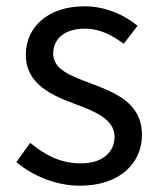

<svg xmlns="http://www.w3.org/2000/svg" viewBox="-20 -577 508 610"><path d="M234 13C362 13 431 -60 431 -148C431 -251 345 -283 266 -313C205 -336 149 -356 149 -407C149 -450 181 -486 250 -486C298 -486 336 -465 373 -438L417 -495C376 -529 316 -557 249 -557C130 -557 62 -489 62 -403C62 -310 144 -274 220 -246C280 -224 344 -198 344 -143C344 -96 309 -58 237 -58C172 -58 124 -84 76 -123L32 -62C83 -19 157 13 234 13Z"/></svg>

Font: GenYoGothic2 TW R
Style: Regular
Weight: 400
Version: Version 2.100;PS 2.1;hotconv 16.6.51;makeotf.lib2.5.65220 DE